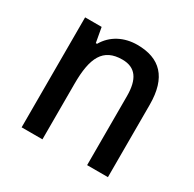

<svg xmlns="http://www.w3.org/2000/svg" viewBox="-126 -682 822 815"><g transform="rotate(30 284.5 -274.5)"><path d="M326 -549C262 -549 206 -521 175 -467H169L156 -539H75V0H177V-273C177 -400 208 -463 302 -463C367 -463 396 -421 396 -338V0H498V-355C498 -489 437 -549 326 -549Z"/></g></svg>

Font: Noto Sans Thai Looped SemiCondensed Medium
Style: Regular
Weight: 500
Width: 4
Designer: Sasikarn Vongin, Ben Mitchell
Foundry: The Fontpad Ltd
Version: Version 1.001